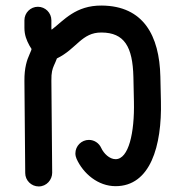

<svg xmlns="http://www.w3.org/2000/svg" viewBox="-20 -669 676 695"><path d="M68.4 -595.7V-568.4C68.4 -542 76.2 -523.4 86.4 -504.4L94.2 -491.7C94.2 -489.7 93.8 -488.3 86.4 -471.2C78.1 -453.1 67.9 -424.3 68.4 -376L71.3 -42.5C71.3 -16.1 93.3 5.9 120.1 5.9C148.9 5.9 168.9 -18.6 168.9 -43.5L166 -377C165.5 -406.7 169.9 -419.9 175.3 -432.1C179.2 -440.9 183.1 -449.2 186 -457.5C257.3 -491.7 275.4 -552.2 347.7 -551.3C429.7 -550.8 460.4 -500.5 462.9 -389.6L464.8 -300.8C467.3 -188.5 445.8 -92.8 398.4 -92.8C376.5 -92.8 355.5 -113.3 346.2 -133.8C338.4 -150.9 321.3 -162.6 301.8 -162.6C274.9 -162.6 252.9 -140.6 252.9 -113.8C252.9 -106.4 254.9 -99.1 257.3 -93.8C281.2 -41 334.5 4.9 398.4 4.9C524.4 4.9 566.4 -140.6 562.5 -302.7L560.5 -391.6C557.1 -540.5 499 -647.5 348.6 -648.9C253.4 -649.9 210.4 -594.7 167 -561.5C166 -564 166 -565.4 166 -568.4V-595.7C166 -622.6 144 -644.5 117.2 -644.5C90.3 -644.5 68.4 -622.6 68.4 -595.7Z"/></svg>

Font: Velvelyne Book
Style: Bold
Weight: 700
Designer: Manon Van der Borght et Mariel Nils
Foundry: Velvetyne
Version: Version 1.070;Glyphs 3.3.1 (3343)